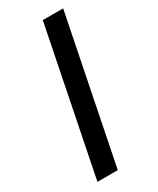

<svg xmlns="http://www.w3.org/2000/svg" viewBox="-225 -826 846 1030"><g transform="rotate(-30 197.5 -311.0)"><path d="M180 138H54L234 -760H360Z"/></g></svg>

Font: Aneliza
Style: Bold Italic
Weight: 700
Italic angle: -11.31°
Designer: Mike Abbink, Paul van der Laan, Pieter van Rosmalen
Foundry: Bold Monday
Version: Version 3.0